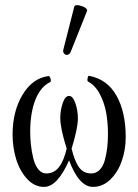

<svg xmlns="http://www.w3.org/2000/svg" viewBox="-20 -714 537 745"><path d="M254.9 -514.2Q251 -503.4 242.7 -501.5Q234.4 -499.5 228.8 -506.1Q223.1 -512.7 226.1 -522.9L268.1 -688Q269 -692.4 275.1 -693.6Q281.2 -694.8 288.8 -692.9Q296.4 -690.9 303.5 -688Q310.5 -685.1 314.9 -680.4Q319.3 -675.8 317.9 -671.9ZM150.9 11.2Q113.3 11.2 84.7 -20.3Q56.2 -51.8 42.5 -97.2Q28.8 -142.6 28.8 -191.9Q28.8 -281.7 67.4 -346.2Q106 -410.6 168 -418.9Q171.4 -419.4 174.3 -413.8Q177.2 -408.2 177.2 -403.1Q177.2 -397.9 175.8 -396Q137.7 -378.4 117.4 -327.1Q97.2 -275.9 97.2 -203.1Q97.2 -178.2 99.9 -152.8Q102.5 -127.4 108.9 -100.8Q115.2 -74.2 128.2 -57.6Q141.1 -41 159.2 -41Q189.5 -41 208.5 -65.2Q227.5 -89.4 238.8 -137.2Q213.9 -215.8 213.9 -255.9Q213.9 -286.1 223.4 -314Q232.9 -341.8 248 -341.8Q262.7 -341.8 272.5 -313.5Q282.2 -285.2 282.2 -254.9Q282.2 -215.8 257.8 -137.2Q269.5 -88.9 286.6 -64.9Q303.7 -41 334 -41Q353.5 -41 367.2 -55.4Q380.9 -69.8 387.2 -94.2Q393.6 -118.7 396.2 -142.3Q398.9 -166 398.9 -193.8Q398.9 -238.3 391.8 -277.3Q384.8 -316.4 366.7 -350.1Q348.6 -383.8 320.8 -397.9Q319.3 -399.4 319.3 -404.5Q319.3 -409.7 321 -415Q322.8 -420.4 325.2 -419.9Q396 -406.7 431.9 -343Q467.8 -279.3 467.8 -182.1Q467.8 -133.3 452.6 -89.6Q437.5 -45.9 408 -17.3Q378.4 11.2 340.8 11.2Q286.6 11.2 248 -91.8Q202.6 11.2 150.9 11.2Z"/></svg>

Font: Junicode SmCond Light
Style: Regular
Weight: 300
Width: 4
Designer: Peter S. Baker
Version: Version 2.206